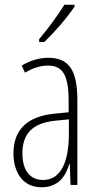

<svg xmlns="http://www.w3.org/2000/svg" viewBox="-20 -784 416 814"><path d="M296 -756V-764H253C221 -713 190 -671 146 -618V-606H168C207 -643 265 -709 296 -756ZM184 -539C147 -539 106 -527 72 -506L86 -476C123 -498 156 -506 182 -506C245 -506 271 -468 271 -356V-308L210 -302C100 -291 37 -238 37 -133C37 -59 73 10 156 10C228 10 259 -38 274 -89H276L279 0H308V-359C308 -487 272 -539 184 -539ZM212 -272 272 -278V-218C272 -100 240 -21 162 -21C108 -21 75 -61 75 -134C75 -218 119 -262 212 -272Z"/></svg>

Font: Noto Sans Ethiopic ExtraCondensed ExtraLight
Style: Regular
Weight: 200
Width: 2
Designer: Monotype Design Team
Foundry: Monotype Imaging Inc.
Version: Version 2.102